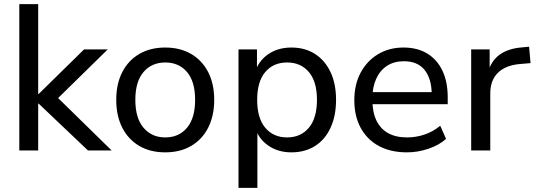

<svg xmlns="http://www.w3.org/2000/svg" viewBox="-20 -725 2582 925"><path d="M73 0V-705H164V-272H166L385 -487H499L237 -230V-275L518 0H404L166 -226H164V0Z M776 9Q704 9 651 -22Q598 -53 569 -110Q540 -167 540 -244Q540 -321 569 -377.5Q598 -434 651 -465Q704 -496 776 -496Q848 -496 901 -465Q954 -434 983 -377.5Q1012 -321 1012 -244Q1012 -167 983 -110Q954 -53 901 -22Q848 9 776 9ZM776 -63Q842 -63 881 -109.5Q920 -156 920 -244Q920 -332 881 -378Q842 -424 776 -424Q711 -424 671.5 -378Q632 -332 632 -244Q632 -156 671.5 -109.5Q711 -63 776 -63Z M1129 180V-487H1218V-375H1208Q1224 -430 1271 -463Q1318 -496 1384 -496Q1449 -496 1497 -465.5Q1545 -435 1572 -378.5Q1599 -322 1599 -244Q1599 -167 1572.5 -109.5Q1546 -52 1497.5 -21.5Q1449 9 1384 9Q1319 9 1272 -24Q1225 -57 1209 -111H1220V180ZM1363 -63Q1429 -63 1468 -109.5Q1507 -156 1507 -244Q1507 -332 1468 -378Q1429 -424 1363 -424Q1297 -424 1258 -378Q1219 -332 1219 -244Q1219 -156 1258 -109.5Q1297 -63 1363 -63Z M1941 9Q1862 9 1805.5 -21.5Q1749 -52 1718 -108.5Q1687 -165 1687 -242Q1687 -318 1717.5 -375Q1748 -432 1801.5 -464Q1855 -496 1924 -496Q1991 -496 2038.5 -467Q2086 -438 2111.5 -384.5Q2137 -331 2137 -256V-223H1758V-281H2077L2060 -267Q2060 -345 2026 -387.5Q1992 -430 1926 -430Q1878 -430 1844 -407.5Q1810 -385 1792 -344.5Q1774 -304 1774 -251V-245Q1774 -185 1793.5 -144.5Q1813 -104 1850 -83.5Q1887 -63 1941 -63Q1984 -63 2024.5 -76.5Q2065 -90 2101 -119L2129 -56Q2096 -26 2044.5 -8.5Q1993 9 1941 9Z M2250 0V-487H2339V-371H2329Q2345 -431 2387 -461.5Q2429 -492 2498 -497L2529 -500L2536 -421L2479 -416Q2413 -409 2377.5 -373Q2342 -337 2342 -274V0Z"/></svg>

Font: Nunito Sans 12pt ExtraLight 12pt Medium
Style: Regular
Weight: 500
Version: Version 3.101;gftools[0.9.27]